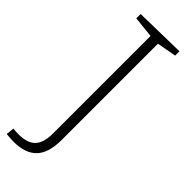

<svg xmlns="http://www.w3.org/2000/svg" viewBox="-282 -720 878 878"><g transform="rotate(45 157.5 -280.5)"><path d="M36 -690 282 -695V-667L188 -650V-27Q188 56 151 95Q114 134 38 134Q26 134 14.5 133Q3 132 -9 131L-5 92Q4 93 12 93.5Q20 94 30 94Q87 94 113 67Q139 40 139 -20V-651L36 -662Z"/></g></svg>

Font: Bitter Light
Style: Regular
Weight: 300
Designer: Sol Matas, and Bitter project Authors
Foundry: Sol Matas
Version: Version 2.001